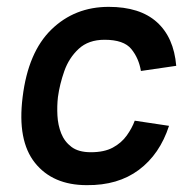

<svg xmlns="http://www.w3.org/2000/svg" viewBox="-20 -530 538 560"><path d="M233 10Q134 10 82 -55Q30 -120 46 -247Q62 -378 130 -444Q198 -510 297 -510Q388 -510 437.5 -465.5Q487 -421 494 -338L391 -323Q385 -360 363 -387Q341 -414 285 -414Q238 -414 209.5 -387.5Q181 -361 167.5 -322.5Q154 -284 149 -247Q146 -221 147.5 -193Q149 -165 158.5 -141Q168 -117 188.5 -101.5Q209 -86 245 -86Q284 -86 309 -99.5Q334 -113 349.5 -134.5Q365 -156 373 -178L473 -163Q446 -80 385 -34.5Q324 11 233 10Z"/></svg>

Font: Haskoy SemiBold
Style: Italic
Weight: 600
Designer: Ertekin Erdin
Foundry: Ertekin Erdin
Version: Version 2.000; ttfautohint (v1.8.4.7-5d5b)